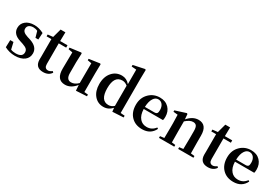

<svg xmlns="http://www.w3.org/2000/svg" viewBox="59 -1893 4292 2983"><g transform="rotate(30 2205.5 -401.5)"><path d="M312 -321Q460 -272 460 -156Q460 -78 401 -32Q339 16 231 16Q133 16 46 -30L50 -160H108L136 -39Q174 -23 223 -23Q345 -23 345 -109Q345 -143 324 -165Q301 -188 244 -207L189 -225Q50 -269 50 -381Q50 -456 105 -502Q162 -551 262 -551Q345 -551 430 -506L423 -386H372L341 -494Q305 -512 265 -512Q216 -512 188 -490Q161 -468 161 -431Q161 -398 182 -378Q204 -355 260 -337Z M882 -55Q836 16 738 16Q595 16 595 -131Q595 -146 596 -178V-493H510V-526L603 -536L646 -693H732L729 -535H861V-493H728V-123Q728 -44 793 -44Q824 -44 864 -74Z M1519 -30V0L1327 11L1320 -89Q1237 16 1131 16Q974 16 977 -187L981 -477L906 -491V-519L1104 -545L1115 -534L1109 -374V-180Q1109 -63 1195 -63Q1260 -63 1319 -122L1321 -478L1250 -491V-517L1443 -545L1454 -534L1451 -374V-37Z M1970 -450Q1925 -488 1875 -488Q1729 -488 1729 -268Q1729 -48 1873 -48Q1927 -48 1970 -88ZM2177 -31V0L1980 11L1973 -56Q1910 16 1818 16Q1718 16 1654 -59Q1589 -135 1589 -262Q1589 -395 1659 -474Q1726 -551 1831 -551Q1916 -551 1975 -481V-741L1889 -748V-776L2091 -819L2105 -810L2102 -652V-37Z M2552 -307Q2585 -307 2598 -325Q2609 -341 2609 -381Q2609 -441 2580 -478Q2551 -514 2505 -514Q2454 -514 2422 -465Q2385 -411 2381 -307ZM2381 -270Q2384 -160 2435 -103Q2481 -50 2558 -50Q2651 -50 2708 -127L2728 -113Q2665 16 2513 16Q2392 16 2319 -58Q2242 -135 2242 -268Q2242 -397 2326 -477Q2403 -551 2514 -551Q2615 -551 2675 -489Q2734 -428 2734 -332Q2734 -294 2727 -270Z M3429 -31V0H3155V-31L3225 -40Q3228 -124 3228 -235V-363Q3228 -427 3209 -454Q3190 -480 3149 -480Q3089 -480 3018 -415V-235Q3018 -153 3020 -39L3085 -31V0H2811V-31L2884 -40Q2886 -154 2886 -235V-307Q2886 -392 2882 -456L2803 -464V-489L2995 -550L3009 -541L3016 -450Q3103 -551 3206 -551Q3359 -551 3359 -357V-235Q3359 -153 3361 -39Z M3837 -55Q3791 16 3693 16Q3550 16 3550 -131Q3550 -146 3551 -178V-493H3465V-526L3558 -536L3601 -693H3687L3684 -535H3816V-493H3683V-123Q3683 -44 3748 -44Q3779 -44 3819 -74Z M4189 -307Q4222 -307 4235 -325Q4246 -341 4246 -381Q4246 -441 4217 -478Q4188 -514 4142 -514Q4091 -514 4059 -465Q4022 -411 4018 -307ZM4018 -270Q4021 -160 4072 -103Q4118 -50 4195 -50Q4288 -50 4345 -127L4365 -113Q4302 16 4150 16Q4029 16 3956 -58Q3879 -135 3879 -268Q3879 -397 3963 -477Q4040 -551 4151 -551Q4252 -551 4312 -489Q4371 -428 4371 -332Q4371 -294 4364 -270Z"/></g></svg>

Font: Source Han Serif SC
Style: Bold
Weight: 700
Designer: Ryoko NISHIZUKA  (kana & ideographs); Frank Grießhammer (Latin, Greek & Cyrillic); Wenlong ZHANG  (bopomofo); Sandoll Co
Foundry: Adobe Systems Incorporated
Version: Version 1.001 October 20, 2017